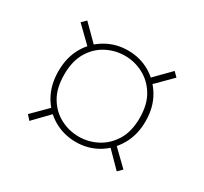

<svg xmlns="http://www.w3.org/2000/svg" viewBox="-89 -611 666 626"><g transform="rotate(30 244.0 -298.0)"><path d="M244 -125Q199 -125 161.5 -146.5Q124 -168 102 -207Q80 -246 80 -297Q80 -349 102 -387.5Q124 -426 161.5 -447.5Q199 -469 244 -469Q289 -469 326 -447.5Q363 -426 385.5 -387.5Q408 -349 408 -297Q408 -246 385.5 -207Q363 -168 326 -146.5Q289 -125 244 -125ZM79 -109 64 -126 134 -196 141 -173ZM408 -109 344 -174 353 -194 424 -125ZM244 -145Q280 -145 312.5 -162Q345 -179 365.5 -212.5Q386 -246 386 -297Q386 -348 365.5 -381.5Q345 -415 312.5 -432Q280 -449 244 -449Q207 -449 174.5 -432Q142 -415 122 -381.5Q102 -348 102 -297Q102 -246 122 -212.5Q142 -179 174.5 -162Q207 -145 244 -145ZM135 -401 63 -471 79 -487 144 -422ZM354 -401 343 -421 408 -487 424 -471Z"/></g></svg>

Font: DM Sans 9pt Thin
Style: Regular
Weight: 250
Version: Version 4.004;gftools[0.9.30]